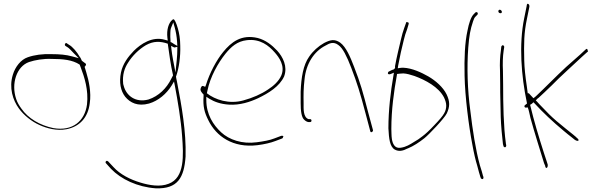

<svg xmlns="http://www.w3.org/2000/svg" viewBox="-20 -762 3263 1046"><path d="M50 -355C28 -284 50 -216 83 -171C109 -135 152 -100 195 -81C234 -63 289 -48 342 -58C414 -72 460 -122 469 -200C478 -258 464 -322 450 -368L441 -398C445 -402 453 -411 446 -416L426 -431C422 -438 420 -447 414 -453C400 -478 375 -508 356 -518L344 -526C341 -529 338 -528 335 -524C329 -513 340 -510 346 -506C357 -500 370 -484 382 -472L409 -445L372 -455C340 -464 304 -467 262 -467C212 -469 168 -463 131 -450C93 -437 63 -398 50 -355ZM68 -223C40 -306 70 -400 138 -424C171 -435 216 -443 261 -441C322 -441 375 -436 414 -410L419 -397C440 -342 463 -271 454 -193C442 -102 375 -46 271 -64C198 -79 133 -117 96 -171C85 -186 74 -204 68 -223ZM261 -441Z M555 122C555 124 556 126 557 127L585 158C639 214 728 257 829 264C949 268 983 205 991 91C995 -45 969 -188 946 -307L943 -323C942 -327 940 -335 939 -343V-346L940 -348C955 -391 964 -454 962 -513C962 -548 956 -584 949 -607C941 -635 931 -659 924 -657C923 -657 921 -656 919 -654C898 -637 887 -599 892 -556L894 -541L879 -545C810 -566 746 -522 709 -485C678 -453 649 -415 639 -367C628 -313 637 -267 662 -235C689 -202 731 -181 792 -198C843 -213 887 -251 915 -296L928 -318L933 -293C948 -214 966 -107 972 -22C980 85 987 206 899 239C852 258 792 247 746 233C689 216 634 188 598 148L569 117C568 116 564 114 563 114C559 114 555 118 555 122ZM651 -305V-306C646 -353 658 -391 678 -421C701 -458 736 -493 775 -516C816 -539 853 -538 894 -524C901 -475 910 -406 922 -355L923 -352L913 -333C888 -281 844 -238 789 -220C718 -201 668 -241 654 -294C653 -298 652 -301 651 -305ZM908 -583C908 -593 909 -604 913 -613L924 -640L932 -612C938 -589 943 -565 945 -531L946 -512L930 -521C919 -527 919 -530 909 -533V-539C908 -554 907 -568 908 -583ZM912 -512 928 -504C929 -503 932 -503 934 -504L946 -507V-494C946 -476 945 -456 943 -436L936 -367L923 -435C919 -456 916 -477 914 -494Z M1074 -282C1068 -270 1079 -257 1089 -247V-239C1085 -181 1094 -149 1115 -107C1158 -19 1249 45 1382 29C1422 24 1455 16 1481 6L1518 -8C1520 -9 1522 -12 1523 -18C1525 -20 1525 -21 1520 -22H1512L1475 -8C1450 2 1417 8 1379 13C1299 24 1228 -1 1185 -41C1142 -81 1104 -138 1104 -217V-235L1119 -225C1148 -207 1182 -195 1227 -192C1287 -188 1343 -207 1386 -227C1444 -255 1503 -291 1528 -346C1548 -400 1521 -452 1490 -486C1462 -516 1427 -544 1384 -555C1295 -576 1240 -533 1196 -479C1159 -434 1122 -364 1102 -299L1098 -289L1088 -293C1081 -296 1078 -292 1074 -283ZM1107 -254 1110 -268C1125 -343 1168 -419 1208 -469C1239 -507 1272 -537 1324 -543C1397 -552 1444 -514 1477 -476C1500 -450 1534 -404 1513 -352C1499 -319 1469 -293 1441 -275C1403 -249 1357 -229 1306 -215C1228 -193 1151 -219 1107 -254ZM1110 -268Z M1618 -200C1618 -159 1622 -122 1638 -109C1646 -101 1656 -97 1661 -97H1669C1674 -97 1677 -100 1677 -105C1677 -110 1674 -113 1669 -113H1661C1631 -123 1634 -170 1634 -200C1634 -221 1633 -242 1634 -263C1635 -284 1636 -306 1639 -329C1647 -414 1690 -482 1754 -514C1774 -526 1797 -537 1823 -517C1836 -508 1847 -493 1858 -473C1870 -450 1882 -424 1893 -394C1926 -308 1942 -256 1971 -146L1997 -48C1999 -35 2014 -45 2012 -53L1986 -149C1957 -261 1943 -311 1909 -398C1889 -450 1866 -506 1833 -530C1802 -551 1780 -545 1746 -528C1714 -510 1685 -484 1664 -453C1632 -408 1621 -340 1618 -263Z M2094 -367C2090 -357 2101 -355 2109 -359L2126 -366L2123 -348C2108 -262 2096 -162 2096 -63C2099 -7 2103 37 2131 53C2153 65 2176 60 2200 47H2201C2233 34 2264 13 2292 -9C2317 -29 2400 -116 2414 -144C2422 -161 2427 -178 2427 -195C2427 -212 2422 -229 2413 -248C2394 -287 2353 -323 2313 -346C2276 -367 2225 -391 2178 -393C2172 -393 2166 -393 2160 -392L2147 -390L2149 -404C2158 -453 2169 -501 2180 -545C2185 -565 2190 -583 2198 -603L2206 -630C2207 -633 2207 -635 2206 -638C2205 -640 2192 -645 2192 -638V-637L2182 -609C2175 -590 2170 -571 2165 -550C2154 -502 2141 -452 2132 -401V-400C2132 -400 2136 -389 2123 -383C2123 -383 2117 -381 2116 -381L2098 -372C2096 -371 2096 -371 2094 -367ZM2112 -59V-60C2112 -164 2126 -263 2142 -352L2143 -359C2154 -360 2164 -362 2177 -362H2178C2197 -361 2216 -355 2238 -348C2298 -326 2370 -288 2399 -231C2406 -216 2411 -201 2411 -187C2411 -173 2408 -159 2400 -145C2392 -130 2374 -109 2347 -81C2320 -52 2297 -31 2282 -20C2267 -8 2251 3 2236 11C2215 24 2193 39 2162 43C2130 48 2119 20 2115 -4C2112 -23 2113 -44 2112 -59Z M2511 -350C2513 -236 2534 -74 2553 24C2562 74 2571 112 2580 141C2588 170 2592 188 2595 195V196L2600 210C2608 216 2614 216 2614 203L2610 192V191C2608 182 2603 165 2594 137C2571 52 2555 -51 2542 -161C2527 -272 2523 -394 2531 -502C2536 -566 2542 -601 2557 -645C2561 -657 2564 -666 2572 -673L2581 -682C2582 -683 2583 -686 2583 -688C2583 -693 2580 -696 2575 -696C2573 -696 2571 -695 2570 -694L2561 -685C2545 -669 2534 -633 2527 -596C2512 -529 2509 -444 2511 -350Z M2695 -700C2695 -695 2700 -690 2706 -690C2712 -690 2714 -692 2714 -698C2714 -703 2708 -709 2703 -709C2698 -709 2695 -706 2695 -700ZM2704 -376C2704 -352 2705 -328 2705 -301C2705 -274 2705 -246 2706 -216L2708 -124C2709 -84 2716 -8 2720 23L2723 34C2723 36 2723 36 2727 39C2734 44 2738 36 2738 30L2736 20V19C2723 -73 2721 -196 2721 -301C2721 -328 2720 -352 2720 -376C2718 -414 2719 -455 2724 -487L2727 -506C2727 -507 2727 -509 2725 -512C2719 -520 2713 -513 2711 -508L2709 -489V-488C2704 -456 2702 -417 2704 -376Z M2836 -433C2834 -526 2834 -580 2851 -661L2864 -725C2865 -733 2862 -739 2857 -741C2853 -743 2850 -740 2849 -728L2836 -664C2806 -519 2820 -347 2850 -204L2851 -198L2841 -190C2836 -187 2836 -181 2839 -178C2841 -174 2850 -176 2855 -177C2862 -160 2865 -139 2870 -119C2890 -45 2926 68 2944 127L2950 141C2952 161 2966 154 2964 135L2960 122C2940 63 2905 -48 2885 -124L2868 -191C2875 -194 2881 -199 2886 -205L2893 -198C2939 -148 2990 -100 3050 -50C3084 -21 3105 -7 3112 0C3120 5 3128 7 3131 4C3136 -1 3124 -10 3121 -12L3120 -14C3116 -18 3096 -34 3061 -62C3026 -90 2995 -116 2971 -140C2945 -168 2924 -187 2906 -208L2899 -215C2905 -221 2906 -224 2914 -229C2934 -247 2958 -270 2986 -297C3032 -345 3106 -410 3151 -453L3181 -480C3183 -479 3183 -478 3183 -476C3183 -490 3179 -496 3177 -496C3175 -496 3172 -494 3169 -491L3141 -465C3121 -447 3095 -424 3064 -397C3009 -346 2952 -287 2902 -240C2898 -236 2892 -231 2886 -227C2881 -232 2877 -236 2872 -242L2861 -254H2855C2854 -267 2851 -280 2850 -292C2842 -345 2837 -392 2836 -433Z"/></svg>

Font: Stray Cat
Style: ExLt
Weight: 200
Version: Version 1.0